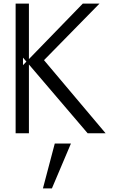

<svg xmlns="http://www.w3.org/2000/svg" viewBox="-20 -742 634 1069"><path d="M108 -379V-421L127 -399ZM568 0 225 -407 534 -722H441L141 -413V-722H67V0H141V-383L468 0ZM285 57 219 307H269L375 57Z"/></svg>

Font: Perun Light
Style: Regular
Weight: 300
Foundry: Copyright (c) Stefan Peev, Context Ltd, 2016
Version: Version 1.089